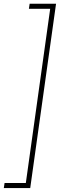

<svg xmlns="http://www.w3.org/2000/svg" viewBox="-82 -832 316 1005"><path d="M73.2 -812.5H211.4L76.2 152.3H-62L-58.1 126H53.2L180.7 -786.1H69.3Z"/></svg>

Font: Roboto-ThinItalic
Style: Italic
Weight: 250
Italic angle: -12°
Designer: Google
Version: Version 1.100141; 2013; ttfautohint (v0.94.14-c901) -l 8 -r 